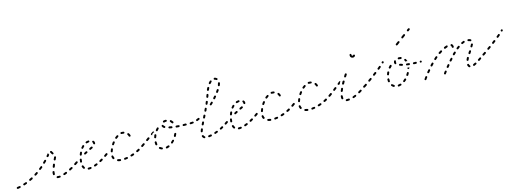

<svg xmlns="http://www.w3.org/2000/svg" viewBox="-14 -1230 5152 1930"><g transform="rotate(-15 2562.0 -264.5)"><path d="M31 13Q35 12 37 9Q40 5 39 1Q38 -1 37 -2Q36 -4 34 -5Q33 -6 31 -6Q29 -7 27 -6Q18 -5 11 -4Q8 -3 6 -3Q2 -3 -1 1Q-3 4 -3 8Q-3 12 1 15Q4 17 8 17Q10 17 14 16Q22 15 31 13ZM445 16Q449 16 452 13Q454 10 454 6Q454 4 453 2Q452 0 450 -1Q449 -2 447 -3Q445 -4 443 -3Q438 -3 434 -3Q428 -3 424 -4Q420 -5 416 -2Q413 0 412 4Q412 6 412 8Q412 10 413 11Q415 13 416 14Q418 15 420 16Q426 17 434 17Q439 17 445 16ZM525 -10Q526 -13 525 -17Q524 -19 523 -21Q521 -22 519 -23Q518 -24 516 -24Q514 -24 512 -23Q501 -18 491 -15Q490 -14 488 -13Q487 -12 486 -10Q485 -8 485 -6Q485 -4 485 -2Q487 2 490 3Q494 5 498 4Q508 0 519 -4Q523 -6 525 -10ZM109 -14Q111 -18 110 -22Q109 -23 107 -25Q106 -26 104 -27Q102 -28 100 -28Q98 -28 97 -27Q86 -23 76 -20Q72 -19 70 -15Q68 -11 70 -7Q70 -5 72 -4Q73 -2 75 -2Q77 -1 79 0Q81 0 82 -1Q93 -5 104 -9Q108 -10 109 -14ZM384 -29Q385 -27 387 -25Q388 -24 390 -23Q392 -22 394 -23Q398 -23 401 -26Q404 -29 404 -33Q403 -42 406 -53Q406 -55 406 -57Q405 -59 404 -60Q403 -62 401 -63Q400 -64 398 -64Q394 -65 390 -63Q387 -61 386 -57Q383 -43 384 -32Q384 -30 384 -29ZM590 -40Q591 -42 592 -44Q592 -46 592 -48Q592 -50 591 -52Q589 -55 585 -56Q581 -57 577 -55Q568 -50 558 -45Q554 -43 553 -39Q552 -35 554 -31Q556 -27 560 -26Q564 -25 567 -27Q577 -32 587 -38Q589 -39 590 -40ZM177 -46Q179 -50 177 -54Q176 -56 174 -57Q173 -58 171 -59Q169 -59 167 -59Q165 -59 163 -58Q153 -53 144 -48Q140 -46 139 -42Q137 -38 139 -35Q141 -31 145 -29Q149 -28 152 -30Q163 -35 173 -40Q176 -42 177 -46ZM638 -72Q639 -73 640 -75Q640 -77 640 -79Q639 -81 638 -83Q636 -86 632 -87Q628 -88 624 -85L621 -83Q619 -82 618 -80Q617 -78 616 -76Q616 -74 617 -72Q617 -70 618 -69Q620 -65 625 -65Q629 -64 632 -66L636 -69Q637 -70 638 -72ZM241 -86Q242 -90 239 -94Q237 -97 233 -98Q229 -99 226 -96Q217 -90 207 -84Q204 -82 203 -78Q202 -74 204 -70Q207 -67 211 -66Q215 -65 218 -67Q228 -73 237 -80Q240 -82 241 -86ZM402 -100Q404 -97 408 -95Q410 -94 412 -94Q414 -95 415 -95Q417 -96 419 -98Q420 -99 421 -101Q424 -111 429 -121Q430 -125 428 -129Q427 -133 423 -134Q421 -135 419 -135Q417 -135 415 -134Q414 -134 412 -132Q411 -131 410 -129Q406 -118 402 -108Q400 -104 402 -100ZM300 -133Q300 -137 298 -140Q296 -142 295 -143Q293 -144 291 -144Q289 -144 287 -143Q285 -143 284 -141Q275 -134 267 -127Q265 -126 264 -124Q263 -123 263 -121Q263 -119 263 -117Q264 -115 265 -113Q268 -110 272 -110Q276 -109 279 -112Q288 -119 297 -126Q300 -129 300 -133ZM354 -185Q354 -190 351 -192Q349 -194 348 -194Q346 -195 344 -195Q342 -195 340 -194Q338 -193 337 -192Q329 -184 321 -176Q318 -173 318 -169Q318 -165 321 -162Q324 -159 328 -159Q333 -159 335 -162Q343 -170 351 -178Q354 -181 354 -185ZM430 -170Q432 -166 436 -164Q439 -162 443 -164Q447 -165 449 -169L458 -189Q460 -193 458 -197Q457 -201 453 -203Q450 -204 446 -203Q442 -201 440 -198L431 -177Q429 -174 430 -170ZM391 -251Q391 -251 391 -251Q389 -251 388 -250Q386 -249 385 -247Q378 -239 371 -230Q370 -229 369 -227Q369 -225 369 -223Q369 -221 370 -219Q371 -218 372 -216Q376 -214 380 -214Q384 -214 387 -218Q393 -225 399 -233Q397 -236 396 -239Q392 -245 391 -251ZM429 -229Q431 -228 433 -228Q435 -227 437 -228Q439 -228 440 -229Q444 -231 445 -235Q446 -239 443 -243Q438 -251 432 -262Q430 -265 426 -266Q422 -267 418 -265Q415 -263 414 -259Q413 -255 415 -251Q421 -241 427 -232Q428 -230 429 -229Z M768 13Q772 12 774 9Q777 6 777 1Q776 -1 775 -2Q774 -4 773 -5Q771 -6 769 -7Q767 -7 765 -7Q756 -6 748 -6H746Q742 -6 739 -3Q736 0 736 4Q736 6 737 8Q738 10 739 11Q741 12 742 13Q744 14 746 14H748Q757 14 768 13ZM843 -13Q845 -17 843 -21Q843 -23 841 -24Q840 -25 838 -26Q836 -27 834 -27Q832 -27 830 -26Q821 -22 812 -19Q810 -18 809 -17Q807 -16 806 -14Q805 -12 805 -10Q805 -8 806 -6Q807 -2 811 0Q815 1 819 0Q828 -3 838 -8Q842 -9 843 -13ZM701 -6Q705 -5 708 -8Q710 -9 711 -11Q712 -13 712 -14Q712 -16 712 -18Q711 -20 710 -22Q706 -28 703 -37Q702 -41 698 -43Q694 -45 690 -43Q686 -42 684 -39Q683 -35 684 -31Q688 -19 694 -10Q697 -7 701 -6ZM905 -43Q906 -45 906 -47Q907 -49 906 -51Q906 -53 905 -54Q903 -58 899 -59Q895 -60 891 -58Q883 -52 874 -48Q871 -46 869 -42Q868 -38 870 -34Q871 -32 873 -31Q874 -30 876 -29Q878 -29 880 -29Q882 -29 884 -30Q893 -35 902 -41Q903 -42 905 -43ZM947 -72Q949 -73 949 -75Q949 -77 949 -79Q948 -81 947 -83Q945 -86 941 -87Q937 -88 933 -85Q931 -84 930 -82Q929 -80 929 -78Q928 -76 929 -75Q929 -73 930 -71Q933 -68 937 -67Q941 -66 944 -69H945Q946 -70 947 -72ZM657 -87Q657 -91 655 -94Q654 -96 652 -97Q650 -98 649 -98Q647 -99 645 -98Q643 -98 641 -97L624 -85Q621 -83 620 -79Q619 -75 622 -71Q623 -70 625 -69Q626 -68 628 -67Q630 -67 632 -67Q634 -68 636 -69L652 -80Q656 -83 657 -87ZM682 -77Q685 -74 689 -74Q691 -74 693 -74Q695 -75 696 -76Q698 -77 699 -79Q700 -81 700 -83Q701 -92 702 -102Q703 -106 701 -110Q698 -113 694 -114Q690 -114 687 -112Q683 -110 683 -106Q681 -95 680 -85Q679 -80 682 -77ZM763 -170Q767 -172 770 -170Q774 -169 776 -166Q778 -162 777 -158Q776 -154 772 -152Q763 -147 754 -143Q751 -141 747 -142Q743 -143 741 -147Q740 -148 740 -149Q740 -150 740 -151Q741 -154 743 -158Q743 -158 743 -159Q744 -159 744 -160Q744 -160 745 -160Q754 -165 763 -170ZM696 -148Q698 -144 702 -143Q706 -141 710 -143Q713 -145 715 -149Q718 -158 722 -167Q723 -169 723 -171Q723 -173 722 -175Q722 -176 720 -178Q719 -179 717 -180Q713 -182 709 -180Q706 -179 704 -175Q700 -166 696 -156Q695 -152 696 -148ZM840 -190Q841 -194 839 -198Q837 -201 833 -202Q829 -204 826 -202Q819 -198 808 -193Q804 -191 803 -187Q802 -183 803 -179Q805 -175 809 -174Q813 -173 817 -175Q828 -180 835 -184Q839 -186 840 -190ZM729 -217Q728 -215 729 -213Q729 -211 730 -209Q731 -207 732 -206Q736 -204 740 -204Q744 -205 746 -208Q753 -216 759 -222Q762 -225 762 -229Q762 -233 759 -236Q756 -239 752 -239Q748 -239 745 -236Q738 -229 731 -220Q729 -219 729 -217ZM873 -243Q871 -248 867 -252Q865 -255 861 -256Q856 -256 853 -254Q850 -251 850 -247Q849 -243 852 -239Q855 -236 855 -232Q855 -230 855 -228Q854 -224 857 -221Q859 -218 863 -217Q867 -216 871 -219Q874 -221 875 -225Q875 -229 875 -232Q875 -238 873 -243ZM785 -261Q783 -257 784 -253Q786 -249 789 -247Q793 -245 797 -247Q806 -250 815 -251Q819 -251 821 -254Q824 -257 824 -262Q823 -264 822 -265Q821 -267 820 -268Q818 -270 816 -270Q815 -271 813 -270Q801 -269 791 -266Q787 -264 785 -261Z M1151 9Q1153 8 1154 6Q1155 5 1155 3Q1156 1 1155 -1Q1155 -5 1151 -8Q1148 -10 1144 -9Q1134 -8 1124 -7Q1122 -6 1120 -5Q1118 -4 1117 -3Q1116 -1 1115 1Q1114 2 1115 4Q1115 9 1118 11Q1121 14 1126 13Q1136 12 1147 10Q1149 10 1151 9ZM1080 11Q1083 9 1083 5Q1084 3 1083 1Q1083 -1 1082 -3Q1080 -4 1079 -5Q1077 -6 1075 -7Q1065 -8 1056 -11Q1054 -12 1052 -11Q1050 -11 1048 -10Q1047 -9 1045 -8Q1044 -6 1043 -5Q1042 -1 1044 3Q1046 7 1050 8Q1060 12 1072 13Q1076 14 1080 11ZM1222 -11Q1224 -13 1224 -14Q1225 -16 1225 -18Q1225 -20 1225 -22Q1223 -26 1219 -28Q1216 -29 1212 -28Q1202 -24 1192 -21Q1190 -20 1189 -19Q1187 -18 1186 -16Q1185 -14 1185 -12Q1185 -10 1186 -9Q1186 -7 1188 -5Q1189 -4 1191 -3Q1192 -2 1194 -2Q1196 -1 1198 -2Q1209 -5 1219 -9Q1221 -10 1222 -11ZM1011 -23Q1015 -22 1019 -24Q1022 -26 1024 -30Q1025 -34 1023 -37Q1019 -45 1018 -54Q1017 -58 1014 -61Q1011 -63 1007 -63Q1003 -62 1000 -59Q998 -56 998 -52Q999 -39 1005 -28Q1007 -24 1011 -23ZM1289 -43Q1290 -45 1290 -46Q1291 -48 1291 -50Q1290 -52 1289 -54Q1287 -58 1283 -59Q1279 -60 1276 -58Q1267 -53 1258 -48Q1256 -47 1254 -46Q1253 -44 1253 -42Q1252 -40 1252 -38Q1252 -36 1253 -35Q1255 -31 1259 -30Q1263 -28 1267 -30Q1276 -35 1286 -40Q1287 -41 1289 -43ZM1335 -75Q1336 -79 1333 -83Q1332 -84 1330 -85Q1329 -86 1327 -87Q1325 -87 1323 -87Q1321 -86 1319 -85H1318Q1315 -82 1314 -78Q1313 -74 1316 -71Q1317 -69 1319 -68Q1320 -67 1322 -66Q1324 -66 1326 -67Q1328 -67 1330 -68L1331 -69Q1334 -71 1335 -75ZM967 -89Q968 -93 965 -96Q963 -100 959 -100Q954 -101 951 -98Q942 -92 933 -85Q930 -83 929 -79Q928 -75 931 -71Q932 -70 934 -69Q935 -68 937 -67Q939 -67 941 -67Q943 -68 945 -69Q954 -75 963 -82Q967 -85 967 -89ZM1006 -99Q1008 -95 1012 -94Q1016 -92 1020 -94Q1023 -96 1024 -100Q1027 -110 1031 -119Q1033 -123 1031 -127Q1030 -131 1026 -132Q1024 -133 1022 -133Q1020 -133 1018 -132Q1016 -132 1015 -130Q1014 -129 1013 -127Q1008 -116 1005 -106Q1004 -102 1006 -99ZM1036 -170Q1036 -168 1036 -166Q1037 -164 1038 -163Q1039 -161 1041 -160Q1044 -158 1048 -159Q1052 -159 1054 -163Q1060 -171 1066 -180Q1069 -183 1068 -187Q1068 -191 1064 -194Q1061 -196 1057 -195Q1053 -195 1050 -192Q1044 -183 1038 -174Q1037 -172 1036 -170ZM1225 -236Q1223 -237 1221 -238Q1219 -238 1217 -238Q1215 -237 1214 -236Q1210 -233 1210 -229Q1209 -225 1212 -222Q1217 -215 1219 -206Q1220 -204 1221 -203Q1222 -201 1224 -200Q1226 -199 1228 -199Q1230 -199 1232 -199Q1236 -201 1238 -204Q1240 -208 1239 -212Q1235 -224 1228 -234Q1227 -235 1225 -236ZM1084 -228Q1083 -226 1083 -224Q1083 -222 1084 -220Q1084 -218 1086 -216Q1087 -215 1089 -214Q1090 -213 1092 -213Q1094 -213 1096 -214Q1098 -214 1100 -216Q1108 -223 1115 -228Q1119 -230 1119 -234Q1120 -239 1118 -242Q1115 -245 1111 -246Q1107 -247 1104 -244Q1095 -238 1086 -231Q1085 -229 1084 -228ZM1155 -266Q1151 -266 1148 -262Q1146 -259 1146 -255Q1147 -251 1150 -248Q1153 -246 1157 -246Q1160 -246 1163 -246Q1168 -246 1175 -245Q1179 -244 1182 -246Q1186 -248 1187 -252Q1188 -256 1186 -260Q1184 -263 1180 -264Q1171 -266 1163 -266Q1159 -266 1155 -266Z M1587 2Q1589 1 1589 -1Q1590 -3 1590 -5Q1590 -7 1589 -8Q1587 -12 1584 -14Q1580 -15 1576 -14Q1567 -10 1558 -8Q1556 -7 1554 -6Q1552 -5 1551 -3Q1550 -1 1550 1Q1550 3 1550 4Q1551 9 1554 11Q1558 13 1562 12Q1573 9 1584 5Q1586 4 1587 2ZM1509 9Q1511 9 1513 8Q1515 8 1516 6Q1518 5 1519 3Q1520 -1 1519 -5Q1517 -9 1513 -10Q1505 -14 1498 -19Q1494 -22 1490 -22Q1486 -21 1484 -18Q1482 -17 1482 -15Q1481 -13 1481 -11Q1481 -9 1482 -7Q1483 -5 1485 -4Q1494 4 1506 8Q1507 9 1509 9ZM1647 -44Q1648 -46 1648 -48Q1648 -50 1647 -52Q1646 -53 1645 -55Q1643 -56 1641 -57Q1639 -57 1637 -57Q1635 -57 1634 -56Q1632 -56 1631 -54Q1624 -47 1616 -40Q1615 -39 1614 -37Q1613 -35 1613 -33Q1613 -31 1613 -29Q1614 -27 1615 -26Q1617 -24 1618 -23Q1620 -23 1622 -22Q1624 -22 1626 -23Q1628 -24 1629 -25Q1638 -32 1645 -41Q1647 -42 1647 -44ZM1456 -54Q1457 -52 1458 -50Q1459 -48 1461 -47Q1462 -46 1464 -46Q1466 -45 1468 -46Q1470 -46 1472 -47Q1473 -48 1474 -50Q1476 -52 1476 -53Q1476 -55 1476 -57Q1475 -64 1475 -71Q1475 -74 1475 -76Q1475 -81 1472 -84Q1469 -87 1465 -87Q1461 -87 1458 -84Q1455 -81 1455 -77Q1455 -74 1455 -71Q1455 -62 1456 -54ZM1354 -89Q1355 -93 1352 -96Q1350 -99 1346 -100Q1342 -101 1338 -98L1319 -85Q1318 -84 1317 -82Q1315 -81 1315 -79Q1315 -77 1315 -75Q1316 -73 1317 -71Q1319 -68 1323 -67Q1327 -66 1331 -69L1350 -82Q1353 -84 1354 -89ZM1687 -108Q1687 -110 1687 -112Q1686 -113 1685 -115Q1683 -116 1681 -117Q1678 -119 1674 -117Q1670 -116 1668 -112Q1664 -103 1659 -94Q1657 -90 1658 -86Q1659 -82 1663 -80Q1667 -78 1671 -79Q1675 -80 1677 -84Q1682 -94 1686 -104Q1687 -106 1687 -108ZM1416 -133Q1417 -137 1414 -140Q1413 -142 1411 -143Q1410 -144 1408 -144Q1406 -145 1404 -144Q1402 -144 1400 -143L1382 -129Q1378 -127 1377 -123Q1377 -119 1379 -115Q1382 -112 1386 -111Q1390 -110 1393 -113L1412 -126Q1415 -129 1416 -133ZM1464 -122Q1466 -119 1470 -118Q1472 -117 1474 -117Q1476 -117 1478 -118Q1480 -119 1481 -121Q1482 -122 1483 -124Q1486 -134 1490 -143Q1491 -147 1490 -151Q1488 -155 1485 -156Q1481 -158 1477 -156Q1473 -155 1471 -151Q1467 -141 1464 -130Q1462 -126 1464 -122ZM1458 -170Q1463 -175 1469 -177Q1473 -179 1477 -179Q1475 -183 1475 -186Q1472 -189 1469 -189Q1465 -189 1462 -187L1443 -174Q1440 -171 1439 -167Q1439 -163 1441 -160Q1442 -158 1444 -157Q1446 -156 1448 -156Q1448 -156 1448 -156Q1449 -156 1449 -155Q1450 -158 1451 -160Q1453 -166 1458 -170ZM1860 -162Q1862 -163 1863 -164Q1864 -165 1865 -167Q1866 -169 1866 -171Q1866 -175 1863 -178Q1860 -181 1856 -181H1854Q1852 -181 1850 -180Q1848 -179 1847 -178Q1845 -177 1845 -175Q1844 -173 1844 -171Q1844 -167 1847 -164Q1850 -161 1854 -161H1856Q1858 -161 1860 -162ZM1810 -164Q1813 -167 1813 -171Q1813 -173 1812 -175Q1811 -177 1810 -178Q1808 -180 1807 -181Q1805 -181 1803 -182H1782Q1777 -182 1774 -179Q1771 -176 1771 -172Q1771 -170 1772 -168Q1773 -167 1774 -165Q1775 -164 1777 -163Q1779 -162 1781 -162H1802Q1807 -161 1810 -164ZM1737 -167Q1740 -170 1740 -174Q1740 -176 1740 -178Q1739 -179 1738 -181Q1736 -182 1734 -183Q1733 -184 1731 -184Q1720 -185 1710 -186Q1706 -186 1702 -184Q1699 -181 1699 -177Q1699 -175 1699 -173Q1700 -171 1701 -169Q1702 -168 1704 -167Q1706 -166 1708 -166Q1718 -165 1729 -164Q1734 -164 1737 -167ZM1664 -174Q1667 -176 1668 -180Q1668 -184 1666 -188Q1664 -191 1659 -192Q1649 -194 1639 -196Q1637 -196 1635 -196Q1633 -195 1632 -194Q1630 -193 1629 -191Q1628 -190 1627 -188Q1626 -184 1629 -180Q1631 -177 1635 -176Q1645 -174 1656 -172Q1660 -171 1664 -174ZM1497 -190Q1498 -186 1501 -183Q1504 -180 1508 -181Q1512 -181 1515 -185Q1521 -193 1528 -200Q1531 -203 1531 -207Q1531 -211 1528 -214Q1525 -217 1521 -217Q1517 -217 1514 -214Q1506 -206 1499 -197Q1497 -194 1497 -190ZM1591 -193Q1595 -194 1597 -198Q1598 -199 1599 -201Q1599 -203 1599 -205Q1598 -207 1597 -209Q1596 -210 1594 -212Q1586 -217 1584 -223Q1583 -226 1579 -228Q1575 -230 1571 -228Q1567 -226 1566 -223Q1564 -219 1566 -215Q1570 -203 1583 -195Q1587 -193 1591 -193ZM1670 -253Q1668 -254 1666 -254Q1664 -254 1662 -253Q1661 -252 1659 -250Q1658 -249 1657 -247Q1657 -245 1657 -243Q1657 -241 1658 -239Q1658 -238 1660 -236Q1666 -230 1671 -222Q1673 -218 1678 -217Q1682 -216 1685 -218Q1689 -221 1690 -225Q1691 -229 1689 -232Q1682 -243 1673 -251Q1672 -252 1670 -253ZM1590 -262Q1588 -258 1589 -254Q1589 -253 1591 -251Q1592 -249 1594 -248Q1595 -247 1597 -247Q1599 -247 1601 -247Q1609 -250 1620 -250Q1624 -250 1627 -253Q1630 -256 1630 -260Q1629 -264 1626 -267Q1623 -270 1619 -270Q1606 -270 1596 -267Q1592 -266 1590 -262Z M2025 8Q2027 7 2028 5Q2029 4 2029 2Q2030 0 2029 -2Q2029 -6 2025 -8Q2022 -11 2018 -10Q2008 -8 1998 -7Q1996 -6 1995 -5Q1993 -4 1992 -3Q1991 -1 1990 1Q1990 3 1990 5Q1990 9 1994 11Q1997 14 2001 13Q2011 12 2022 10Q2024 9 2025 8ZM1949 10Q1951 11 1953 10Q1955 10 1956 9Q1958 8 1959 6Q1960 5 1961 3Q1961 1 1961 -1Q1960 -3 1959 -5Q1958 -7 1956 -8Q1951 -12 1948 -19Q1947 -20 1946 -22Q1944 -23 1942 -24Q1941 -25 1939 -25Q1937 -25 1935 -24Q1931 -23 1929 -19Q1928 -15 1929 -11Q1935 2 1945 9Q1947 10 1949 10ZM2096 -16Q2098 -20 2096 -24Q2095 -25 2094 -27Q2093 -28 2091 -29Q2089 -30 2087 -30Q2085 -30 2083 -29Q2074 -26 2065 -23Q2061 -21 2059 -18Q2057 -14 2058 -10Q2059 -8 2060 -7Q2062 -5 2063 -4Q2065 -3 2067 -3Q2069 -3 2071 -4Q2081 -7 2090 -11Q2094 -12 2096 -16ZM2158 -44Q2159 -45 2160 -47Q2160 -49 2160 -51Q2160 -53 2159 -55Q2157 -59 2153 -60Q2149 -61 2145 -59Q2137 -54 2128 -49Q2124 -47 2123 -44Q2122 -40 2124 -36Q2125 -34 2126 -33Q2128 -32 2130 -31Q2131 -30 2133 -30Q2135 -31 2137 -32Q2146 -36 2155 -41Q2157 -42 2158 -44ZM1932 -59Q1933 -56 1937 -54Q1939 -54 1941 -54Q1943 -54 1945 -55Q1947 -56 1948 -57Q1949 -59 1950 -61Q1953 -69 1957 -79Q1958 -83 1957 -87Q1955 -91 1951 -92Q1947 -94 1943 -92Q1940 -90 1938 -86Q1934 -76 1931 -67Q1930 -63 1932 -59ZM2203 -75Q2204 -79 2201 -83Q2200 -84 2198 -85Q2197 -87 2195 -87Q2193 -87 2191 -87Q2189 -86 2187 -85Q2184 -83 2183 -78Q2182 -74 2184 -71Q2186 -69 2187 -68Q2189 -67 2191 -67Q2193 -67 2195 -67Q2197 -67 2198 -69H2199Q2202 -71 2203 -75ZM1958 -125Q1960 -121 1964 -119Q1967 -118 1971 -119Q1975 -120 1977 -124L1986 -142Q1987 -146 1986 -150Q1985 -154 1981 -156Q1977 -157 1973 -156Q1969 -155 1968 -151L1959 -133Q1957 -129 1958 -125ZM1884 -166Q1887 -170 1886 -174Q1886 -176 1885 -177Q1884 -179 1882 -180Q1881 -182 1879 -182Q1877 -183 1875 -182Q1865 -181 1856 -181Q1852 -181 1849 -178Q1846 -175 1846 -171Q1846 -169 1847 -167Q1848 -165 1849 -164Q1850 -163 1852 -162Q1854 -161 1856 -161Q1866 -161 1877 -163Q1881 -163 1884 -166ZM1950 -186Q1952 -187 1952 -189Q1953 -191 1953 -193Q1953 -195 1952 -197Q1950 -201 1947 -202Q1943 -204 1939 -202Q1930 -198 1921 -195Q1917 -193 1915 -189Q1914 -186 1915 -182Q1916 -180 1917 -178Q1918 -177 1920 -176Q1922 -175 1924 -175Q1926 -175 1928 -176Q1937 -179 1947 -184Q1949 -185 1950 -186ZM1989 -188Q1991 -184 1995 -183Q1998 -181 2002 -182Q2006 -183 2008 -187L2017 -205Q2019 -209 2017 -213Q2016 -217 2012 -218Q2009 -220 2005 -219Q2001 -218 1999 -214L1990 -196Q1988 -192 1989 -188ZM2020 -251Q2022 -247 2026 -246Q2029 -244 2033 -245Q2037 -247 2039 -250L2047 -269Q2049 -272 2048 -276Q2046 -280 2043 -282Q2041 -283 2039 -283Q2037 -283 2035 -282Q2033 -282 2032 -280Q2030 -279 2029 -277L2021 -259Q2019 -255 2020 -251ZM2123 -316Q2123 -320 2120 -323Q2117 -326 2113 -326Q2109 -326 2106 -323Q2099 -316 2092 -309Q2090 -308 2089 -306Q2088 -304 2088 -302Q2088 -300 2089 -298Q2090 -297 2091 -295Q2094 -292 2098 -292Q2102 -292 2105 -295Q2113 -302 2120 -309Q2123 -312 2123 -316ZM2049 -319Q2049 -317 2050 -315Q2050 -313 2052 -312Q2053 -310 2055 -309Q2059 -308 2063 -309Q2066 -311 2068 -315L2076 -333Q2077 -335 2077 -337Q2077 -339 2076 -341Q2075 -343 2074 -344Q2072 -346 2070 -346Q2067 -348 2063 -346Q2059 -345 2057 -341L2050 -322Q2049 -321 2049 -319ZM2171 -368Q2170 -372 2167 -375Q2164 -378 2160 -377Q2156 -377 2153 -374Q2147 -366 2140 -359Q2137 -356 2138 -352Q2138 -347 2141 -345Q2144 -342 2148 -342Q2152 -342 2155 -345Q2162 -353 2168 -361Q2171 -364 2171 -368ZM2076 -380Q2077 -376 2081 -374Q2085 -373 2089 -375Q2093 -377 2094 -381Q2097 -390 2101 -400Q2101 -402 2101 -404Q2101 -406 2100 -407Q2099 -409 2098 -411Q2096 -412 2094 -412Q2090 -414 2087 -412Q2083 -410 2082 -406Q2079 -397 2075 -387Q2074 -383 2076 -380ZM2213 -425Q2212 -429 2209 -432Q2205 -434 2201 -433Q2197 -432 2195 -429Q2190 -421 2184 -412Q2181 -409 2182 -405Q2183 -401 2186 -398Q2189 -396 2193 -397Q2197 -397 2200 -401Q2206 -409 2212 -418Q2214 -421 2213 -425ZM2099 -446Q2101 -442 2104 -441Q2106 -440 2108 -440Q2110 -440 2112 -441Q2114 -441 2115 -443Q2117 -444 2118 -446Q2122 -455 2126 -464Q2128 -467 2127 -471Q2125 -475 2122 -477Q2118 -479 2114 -478Q2110 -476 2108 -473Q2104 -464 2099 -454Q2098 -450 2099 -446ZM2243 -488Q2243 -490 2241 -492Q2240 -494 2239 -495Q2237 -496 2235 -496Q2233 -497 2231 -496Q2229 -496 2228 -495Q2226 -494 2225 -492Q2224 -490 2223 -488Q2222 -481 2218 -471Q2216 -467 2218 -463Q2219 -459 2223 -458Q2227 -456 2231 -458Q2235 -460 2236 -463Q2241 -475 2243 -484Q2243 -486 2243 -488ZM2134 -513Q2133 -511 2134 -509Q2134 -507 2135 -506Q2136 -504 2137 -503Q2141 -500 2145 -501Q2149 -501 2151 -504Q2158 -512 2164 -518Q2165 -519 2166 -521Q2167 -523 2167 -525Q2167 -527 2167 -529Q2166 -531 2165 -532Q2162 -535 2158 -535Q2154 -535 2151 -533Q2143 -526 2136 -517Q2135 -515 2134 -513ZM2197 -549Q2194 -547 2193 -543Q2193 -541 2193 -539Q2193 -537 2194 -535Q2196 -534 2197 -533Q2199 -532 2201 -531Q2209 -530 2214 -525Q2217 -522 2222 -523Q2226 -523 2228 -526Q2231 -529 2231 -533Q2230 -538 2227 -540Q2218 -548 2205 -551Q2201 -552 2197 -549Z M2331 13Q2335 12 2337 9Q2340 6 2340 1Q2339 -1 2338 -2Q2337 -4 2336 -5Q2334 -6 2332 -7Q2330 -7 2328 -7Q2319 -6 2311 -6H2309Q2305 -6 2302 -3Q2299 0 2299 4Q2299 6 2300 8Q2301 10 2302 11Q2304 12 2305 13Q2307 14 2309 14H2311Q2320 14 2331 13ZM2406 -13Q2408 -17 2406 -21Q2406 -23 2404 -24Q2403 -25 2401 -26Q2399 -27 2397 -27Q2395 -27 2393 -26Q2384 -22 2375 -19Q2373 -18 2372 -17Q2370 -16 2369 -14Q2368 -12 2368 -10Q2368 -8 2369 -6Q2370 -2 2374 0Q2378 1 2382 0Q2391 -3 2401 -8Q2405 -9 2406 -13ZM2264 -6Q2268 -5 2271 -8Q2273 -9 2274 -11Q2275 -13 2275 -14Q2275 -16 2275 -18Q2274 -20 2273 -22Q2269 -28 2266 -37Q2265 -41 2261 -43Q2257 -45 2253 -43Q2249 -42 2247 -39Q2246 -35 2247 -31Q2251 -19 2257 -10Q2260 -7 2264 -6ZM2468 -43Q2469 -45 2469 -47Q2470 -49 2469 -51Q2469 -53 2468 -54Q2466 -58 2462 -59Q2458 -60 2454 -58Q2446 -52 2437 -48Q2434 -46 2432 -42Q2431 -38 2433 -34Q2434 -32 2436 -31Q2437 -30 2439 -29Q2441 -29 2443 -29Q2445 -29 2447 -30Q2456 -35 2465 -41Q2466 -42 2468 -43ZM2510 -72Q2512 -73 2512 -75Q2512 -77 2512 -79Q2511 -81 2510 -83Q2508 -86 2504 -87Q2500 -88 2496 -85Q2494 -84 2493 -82Q2492 -80 2492 -78Q2491 -76 2492 -75Q2492 -73 2493 -71Q2496 -68 2500 -67Q2504 -66 2507 -69H2508Q2509 -70 2510 -72ZM2220 -87Q2220 -91 2218 -94Q2217 -96 2215 -97Q2213 -98 2212 -98Q2210 -99 2208 -98Q2206 -98 2204 -97L2187 -85Q2184 -83 2183 -79Q2182 -75 2185 -71Q2186 -70 2188 -69Q2189 -68 2191 -67Q2193 -67 2195 -67Q2197 -68 2199 -69L2215 -80Q2219 -83 2220 -87ZM2245 -77Q2248 -74 2252 -74Q2254 -74 2256 -74Q2258 -75 2259 -76Q2261 -77 2262 -79Q2263 -81 2263 -83Q2264 -92 2265 -102Q2266 -106 2264 -110Q2261 -113 2257 -114Q2253 -114 2250 -112Q2246 -110 2246 -106Q2244 -95 2243 -85Q2242 -80 2245 -77ZM2326 -170Q2330 -172 2333 -170Q2337 -169 2339 -166Q2341 -162 2340 -158Q2339 -154 2335 -152Q2326 -147 2317 -143Q2314 -141 2310 -142Q2306 -143 2304 -147Q2303 -148 2303 -149Q2303 -150 2303 -151Q2304 -154 2306 -158Q2306 -158 2306 -159Q2307 -159 2307 -160Q2307 -160 2308 -160Q2317 -165 2326 -170ZM2259 -148Q2261 -144 2265 -143Q2269 -141 2273 -143Q2276 -145 2278 -149Q2281 -158 2285 -167Q2286 -169 2286 -171Q2286 -173 2285 -175Q2285 -176 2283 -178Q2282 -179 2280 -180Q2276 -182 2272 -180Q2269 -179 2267 -175Q2263 -166 2259 -156Q2258 -152 2259 -148ZM2403 -190Q2404 -194 2402 -198Q2400 -201 2396 -202Q2392 -204 2389 -202Q2382 -198 2371 -193Q2367 -191 2366 -187Q2365 -183 2366 -179Q2368 -175 2372 -174Q2376 -173 2380 -175Q2391 -180 2398 -184Q2402 -186 2403 -190ZM2292 -217Q2291 -215 2292 -213Q2292 -211 2293 -209Q2294 -207 2295 -206Q2299 -204 2303 -204Q2307 -205 2309 -208Q2316 -216 2322 -222Q2325 -225 2325 -229Q2325 -233 2322 -236Q2319 -239 2315 -239Q2311 -239 2308 -236Q2301 -229 2294 -220Q2292 -219 2292 -217ZM2436 -243Q2434 -248 2430 -252Q2428 -255 2424 -256Q2419 -256 2416 -254Q2413 -251 2413 -247Q2412 -243 2415 -239Q2418 -236 2418 -232Q2418 -230 2418 -228Q2417 -224 2420 -221Q2422 -218 2426 -217Q2430 -216 2434 -219Q2437 -221 2438 -225Q2438 -229 2438 -232Q2438 -238 2436 -243ZM2348 -261Q2346 -257 2347 -253Q2349 -249 2352 -247Q2356 -245 2360 -247Q2369 -250 2378 -251Q2382 -251 2384 -254Q2387 -257 2387 -262Q2386 -264 2385 -265Q2384 -267 2383 -268Q2381 -270 2379 -270Q2378 -271 2376 -270Q2364 -269 2354 -266Q2350 -264 2348 -261Z M2714 9Q2716 8 2717 6Q2718 5 2718 3Q2719 1 2718 -1Q2718 -5 2714 -8Q2711 -10 2707 -9Q2697 -8 2687 -7Q2685 -6 2683 -5Q2681 -4 2680 -3Q2679 -1 2678 1Q2677 2 2678 4Q2678 9 2681 11Q2684 14 2689 13Q2699 12 2710 10Q2712 10 2714 9ZM2643 11Q2646 9 2646 5Q2647 3 2646 1Q2646 -1 2645 -3Q2643 -4 2642 -5Q2640 -6 2638 -7Q2628 -8 2619 -11Q2617 -12 2615 -11Q2613 -11 2611 -10Q2610 -9 2608 -8Q2607 -6 2606 -5Q2605 -1 2607 3Q2609 7 2613 8Q2623 12 2635 13Q2639 14 2643 11ZM2785 -11Q2787 -13 2787 -14Q2788 -16 2788 -18Q2788 -20 2788 -22Q2786 -26 2782 -28Q2779 -29 2775 -28Q2765 -24 2755 -21Q2753 -20 2752 -19Q2750 -18 2749 -16Q2748 -14 2748 -12Q2748 -10 2749 -9Q2749 -7 2751 -5Q2752 -4 2754 -3Q2755 -2 2757 -2Q2759 -1 2761 -2Q2772 -5 2782 -9Q2784 -10 2785 -11ZM2574 -23Q2578 -22 2582 -24Q2585 -26 2587 -30Q2588 -34 2586 -37Q2582 -45 2581 -54Q2580 -58 2577 -61Q2574 -63 2570 -63Q2566 -62 2563 -59Q2561 -56 2561 -52Q2562 -39 2568 -28Q2570 -24 2574 -23ZM2852 -43Q2853 -45 2853 -46Q2854 -48 2854 -50Q2853 -52 2852 -54Q2850 -58 2846 -59Q2842 -60 2839 -58Q2830 -53 2821 -48Q2819 -47 2817 -46Q2816 -44 2816 -42Q2815 -40 2815 -38Q2815 -36 2816 -35Q2818 -31 2822 -30Q2826 -28 2830 -30Q2839 -35 2849 -40Q2850 -41 2852 -43ZM2898 -75Q2899 -79 2896 -83Q2895 -84 2893 -85Q2892 -86 2890 -87Q2888 -87 2886 -87Q2884 -86 2882 -85H2881Q2878 -82 2877 -78Q2876 -74 2879 -71Q2880 -69 2882 -68Q2883 -67 2885 -66Q2887 -66 2889 -67Q2891 -67 2893 -68L2894 -69Q2897 -71 2898 -75ZM2530 -89Q2531 -93 2528 -96Q2526 -100 2522 -100Q2517 -101 2514 -98Q2505 -92 2496 -85Q2493 -83 2492 -79Q2491 -75 2494 -71Q2495 -70 2497 -69Q2498 -68 2500 -67Q2502 -67 2504 -67Q2506 -68 2508 -69Q2517 -75 2526 -82Q2530 -85 2530 -89ZM2569 -99Q2571 -95 2575 -94Q2579 -92 2583 -94Q2586 -96 2587 -100Q2590 -110 2594 -119Q2596 -123 2594 -127Q2593 -131 2589 -132Q2587 -133 2585 -133Q2583 -133 2581 -132Q2579 -132 2578 -130Q2577 -129 2576 -127Q2571 -116 2568 -106Q2567 -102 2569 -99ZM2599 -170Q2599 -168 2599 -166Q2600 -164 2601 -163Q2602 -161 2604 -160Q2607 -158 2611 -159Q2615 -159 2617 -163Q2623 -171 2629 -180Q2632 -183 2631 -187Q2631 -191 2627 -194Q2624 -196 2620 -195Q2616 -195 2613 -192Q2607 -183 2601 -174Q2600 -172 2599 -170ZM2788 -236Q2786 -237 2784 -238Q2782 -238 2780 -238Q2778 -237 2777 -236Q2773 -233 2773 -229Q2772 -225 2775 -222Q2780 -215 2782 -206Q2783 -204 2784 -203Q2785 -201 2787 -200Q2789 -199 2791 -199Q2793 -199 2795 -199Q2799 -201 2801 -204Q2803 -208 2802 -212Q2798 -224 2791 -234Q2790 -235 2788 -236ZM2647 -228Q2646 -226 2646 -224Q2646 -222 2647 -220Q2647 -218 2649 -216Q2650 -215 2652 -214Q2653 -213 2655 -213Q2657 -213 2659 -214Q2661 -214 2663 -216Q2671 -223 2678 -228Q2682 -230 2682 -234Q2683 -239 2681 -242Q2678 -245 2674 -246Q2670 -247 2667 -244Q2658 -238 2649 -231Q2648 -229 2647 -228ZM2718 -266Q2714 -266 2711 -262Q2709 -259 2709 -255Q2710 -251 2713 -248Q2716 -246 2720 -246Q2723 -246 2726 -246Q2731 -246 2738 -245Q2742 -244 2745 -246Q2749 -248 2750 -252Q2751 -256 2749 -260Q2747 -263 2743 -264Q2734 -266 2726 -266Q2722 -266 2718 -266Z M3100 9Q3102 8 3103 6Q3104 5 3104 3Q3105 1 3104 -1Q3104 -5 3100 -8Q3097 -10 3093 -9Q3083 -8 3073 -7Q3071 -6 3069 -5Q3067 -4 3066 -3Q3065 -1 3064 1Q3063 2 3064 4Q3064 9 3067 11Q3070 14 3075 13Q3085 12 3096 10Q3098 10 3100 9ZM3029 11Q3032 9 3032 5Q3033 3 3032 1Q3032 -1 3031 -3Q3029 -4 3028 -5Q3026 -6 3024 -7Q3014 -8 3005 -11Q3003 -12 3001 -11Q2999 -11 2997 -10Q2996 -9 2994 -8Q2993 -6 2992 -5Q2991 -1 2993 3Q2995 7 2999 8Q3009 12 3021 13Q3025 14 3029 11ZM3171 -11Q3173 -13 3173 -14Q3174 -16 3174 -18Q3174 -20 3174 -22Q3172 -26 3168 -28Q3165 -29 3161 -28Q3151 -24 3141 -21Q3139 -20 3138 -19Q3136 -18 3135 -16Q3134 -14 3134 -12Q3134 -10 3135 -9Q3135 -7 3137 -5Q3138 -4 3140 -3Q3141 -2 3143 -2Q3145 -1 3147 -2Q3158 -5 3168 -9Q3170 -10 3171 -11ZM2960 -23Q2964 -22 2968 -24Q2971 -26 2973 -30Q2974 -34 2972 -37Q2968 -45 2967 -54Q2966 -58 2963 -61Q2960 -63 2956 -63Q2952 -62 2949 -59Q2947 -56 2947 -52Q2948 -39 2954 -28Q2956 -24 2960 -23ZM3238 -43Q3239 -45 3239 -46Q3240 -48 3240 -50Q3239 -52 3238 -54Q3236 -58 3232 -59Q3228 -60 3225 -58Q3216 -53 3207 -48Q3205 -47 3203 -46Q3202 -44 3202 -42Q3201 -40 3201 -38Q3201 -36 3202 -35Q3204 -31 3208 -30Q3212 -28 3216 -30Q3225 -35 3235 -40Q3236 -41 3238 -43ZM3284 -75Q3285 -79 3282 -83Q3281 -84 3279 -85Q3278 -86 3276 -87Q3274 -87 3272 -87Q3270 -86 3268 -85H3267Q3264 -82 3263 -78Q3262 -74 3265 -71Q3266 -69 3268 -68Q3269 -67 3271 -66Q3273 -66 3275 -67Q3277 -67 3279 -68L3280 -69Q3283 -71 3284 -75ZM2916 -89Q2917 -93 2914 -96Q2912 -100 2908 -100Q2903 -101 2900 -98Q2891 -92 2882 -85Q2879 -83 2878 -79Q2877 -75 2880 -71Q2881 -70 2883 -69Q2884 -68 2886 -67Q2888 -67 2890 -67Q2892 -68 2894 -69Q2903 -75 2912 -82Q2916 -85 2916 -89ZM2955 -99Q2957 -95 2961 -94Q2965 -92 2969 -94Q2972 -96 2973 -100Q2976 -110 2980 -119Q2982 -123 2980 -127Q2979 -131 2975 -132Q2973 -133 2971 -133Q2969 -133 2967 -132Q2965 -132 2964 -130Q2963 -129 2962 -127Q2957 -116 2954 -106Q2953 -102 2955 -99ZM2985 -170Q2985 -168 2985 -166Q2986 -164 2987 -163Q2988 -161 2990 -160Q2993 -158 2997 -159Q3001 -159 3003 -163Q3009 -171 3015 -180Q3018 -183 3017 -187Q3017 -191 3013 -194Q3010 -196 3006 -195Q3002 -195 2999 -192Q2993 -183 2987 -174Q2986 -172 2985 -170ZM3174 -236Q3172 -237 3170 -238Q3168 -238 3166 -238Q3164 -237 3163 -236Q3159 -233 3159 -229Q3158 -225 3161 -222Q3166 -215 3168 -206Q3169 -204 3170 -203Q3171 -201 3173 -200Q3175 -199 3177 -199Q3179 -199 3181 -199Q3185 -201 3187 -204Q3189 -208 3188 -212Q3184 -224 3177 -234Q3176 -235 3174 -236ZM3033 -228Q3032 -226 3032 -224Q3032 -222 3033 -220Q3033 -218 3035 -216Q3036 -215 3038 -214Q3039 -213 3041 -213Q3043 -213 3045 -214Q3047 -214 3049 -216Q3057 -223 3064 -228Q3068 -230 3068 -234Q3069 -239 3067 -242Q3064 -245 3060 -246Q3056 -247 3053 -244Q3044 -238 3035 -231Q3034 -229 3033 -228ZM3104 -266Q3100 -266 3097 -262Q3095 -259 3095 -255Q3096 -251 3099 -248Q3102 -246 3106 -246Q3109 -246 3112 -246Q3117 -246 3124 -245Q3128 -244 3131 -246Q3135 -248 3136 -252Q3137 -256 3135 -260Q3133 -263 3129 -264Q3120 -266 3112 -266Q3108 -266 3104 -266Z M3453 20Q3457 20 3460 17Q3463 13 3462 9Q3462 7 3461 6Q3460 4 3459 2Q3457 1 3455 1Q3453 0 3451 0Q3442 1 3433 1Q3432 1 3430 1Q3426 1 3423 4Q3420 6 3420 11Q3420 13 3420 14Q3421 16 3422 18Q3424 19 3426 20Q3427 21 3429 21Q3431 21 3433 21Q3443 21 3453 20ZM3534 -6Q3535 -9 3533 -13Q3532 -17 3528 -19Q3524 -20 3520 -18Q3510 -14 3500 -10Q3498 -10 3497 -8Q3495 -7 3494 -5Q3493 -4 3493 -2Q3493 0 3494 2Q3495 6 3499 8Q3503 10 3507 8Q3517 5 3528 0Q3532 -2 3534 -6ZM3384 -13Q3385 -11 3386 -10Q3388 -9 3390 -9Q3392 -8 3394 -9Q3396 -9 3397 -10Q3399 -11 3400 -13Q3401 -14 3402 -16Q3402 -18 3402 -20Q3400 -28 3402 -40Q3402 -44 3399 -47Q3397 -50 3393 -51Q3389 -51 3385 -49Q3382 -46 3382 -42Q3380 -28 3382 -17Q3383 -15 3384 -13ZM3598 -40Q3599 -41 3600 -43Q3600 -45 3600 -47Q3599 -49 3598 -51Q3596 -54 3592 -55Q3588 -56 3585 -54Q3575 -47 3566 -42Q3562 -40 3561 -36Q3560 -32 3562 -28Q3563 -27 3565 -25Q3566 -24 3568 -24Q3570 -23 3572 -24Q3574 -24 3576 -25Q3585 -30 3595 -37Q3597 -38 3598 -40ZM3647 -75Q3648 -79 3645 -83Q3644 -84 3642 -85Q3641 -87 3639 -87Q3637 -87 3635 -87Q3633 -86 3631 -85L3628 -83Q3624 -80 3624 -76Q3623 -72 3625 -69Q3626 -67 3628 -66Q3630 -65 3632 -65Q3634 -64 3636 -65Q3638 -65 3639 -66L3643 -69Q3646 -71 3647 -75ZM3301 -85Q3302 -87 3302 -89Q3302 -91 3302 -93Q3301 -94 3300 -96Q3298 -99 3294 -100Q3290 -101 3286 -98Q3275 -90 3268 -85Q3267 -84 3266 -82Q3265 -81 3264 -79Q3264 -77 3264 -75Q3265 -73 3266 -71Q3268 -68 3272 -67Q3276 -66 3280 -69Q3287 -74 3298 -82Q3300 -83 3301 -85ZM3396 -87Q3398 -83 3402 -82Q3406 -81 3409 -82Q3413 -84 3415 -88Q3418 -97 3423 -108Q3424 -110 3424 -112Q3424 -114 3423 -116Q3422 -118 3421 -119Q3420 -120 3418 -121Q3416 -122 3414 -122Q3412 -122 3410 -121Q3408 -121 3407 -119Q3406 -118 3405 -116Q3400 -105 3396 -95Q3394 -91 3396 -87ZM3362 -134Q3362 -138 3360 -142Q3358 -143 3357 -144Q3355 -145 3353 -146Q3351 -146 3349 -145Q3347 -145 3346 -144L3328 -130Q3325 -127 3324 -123Q3324 -119 3326 -116Q3329 -112 3333 -112Q3337 -111 3340 -114L3358 -128Q3361 -130 3362 -134ZM3427 -160Q3427 -158 3428 -156Q3428 -154 3429 -153Q3431 -151 3432 -150Q3436 -148 3440 -150Q3444 -151 3446 -154Q3451 -164 3457 -174Q3458 -175 3458 -177Q3458 -179 3458 -181Q3457 -183 3456 -185Q3455 -186 3453 -187Q3449 -189 3445 -188Q3441 -187 3439 -184Q3434 -174 3428 -164Q3427 -162 3427 -160ZM3392 -158Q3388 -159 3385 -162Q3384 -163 3383 -165Q3383 -167 3383 -169Q3383 -171 3384 -173Q3385 -175 3387 -176L3404 -190Q3407 -192 3411 -192Q3414 -192 3417 -190Q3413 -182 3409 -175Q3406 -170 3405 -165L3399 -160Q3396 -158 3392 -158ZM3466 -221Q3466 -217 3470 -215Q3473 -213 3477 -214Q3481 -215 3484 -218Q3490 -228 3496 -237Q3498 -240 3497 -244Q3497 -249 3493 -251Q3490 -253 3486 -252Q3481 -251 3479 -248Q3473 -239 3467 -229Q3465 -226 3466 -221ZM3602 -406Q3599 -406 3596 -408Q3594 -411 3594 -414Q3594 -415 3594 -416Q3595 -420 3593 -424Q3591 -427 3587 -429Q3583 -430 3580 -428Q3576 -426 3575 -422Q3574 -418 3574 -414Q3574 -408 3576 -403Q3578 -398 3582 -394Q3586 -390 3591 -388Q3596 -386 3602 -386Q3609 -386 3615 -389Q3621 -392 3624 -397Q3627 -401 3626 -405Q3626 -409 3622 -411Q3619 -414 3615 -413Q3611 -413 3608 -409Q3607 -408 3606 -407Q3604 -406 3602 -406Z M3664 -84Q3665 -85 3666 -87Q3666 -89 3665 -91Q3665 -93 3664 -95Q3661 -98 3657 -99Q3653 -100 3650 -97L3631 -84Q3630 -83 3629 -81Q3627 -79 3627 -77Q3627 -75 3627 -73Q3628 -71 3629 -70Q3630 -68 3632 -67Q3633 -66 3635 -66Q3637 -65 3639 -66Q3641 -66 3643 -68L3662 -81Q3663 -82 3664 -84ZM3727 -132Q3728 -136 3726 -139Q3723 -142 3719 -143Q3715 -144 3712 -141L3693 -128Q3690 -125 3689 -121Q3688 -117 3691 -114Q3692 -112 3694 -111Q3695 -110 3697 -110Q3699 -110 3701 -110Q3703 -110 3705 -112L3723 -125Q3727 -128 3727 -132ZM3769 -159 3784 -171Q3788 -173 3788 -177Q3789 -182 3786 -185Q3784 -188 3780 -189Q3776 -189 3772 -187L3757 -175L3754 -173Q3751 -170 3750 -166Q3750 -162 3752 -159Q3753 -157 3755 -156Q3757 -155 3759 -155Q3761 -155 3763 -155Q3765 -156 3766 -157ZM3847 -226Q3848 -230 3845 -233Q3842 -236 3838 -237Q3834 -237 3831 -234Q3823 -227 3813 -219Q3810 -217 3810 -213Q3810 -209 3812 -205Q3815 -202 3819 -202Q3823 -201 3826 -204Q3836 -212 3844 -219Q3847 -222 3847 -226ZM3888 -264Q3888 -268 3885 -271Q3882 -274 3878 -274Q3874 -274 3871 -271L3869 -269Q3868 -268 3867 -266Q3866 -264 3866 -262Q3866 -260 3867 -259Q3868 -257 3869 -255Q3872 -252 3876 -252Q3881 -252 3884 -255L3885 -257Q3888 -260 3888 -264Z M3999 7Q4000 6 4001 4Q4002 2 4002 0Q4002 -2 4002 -4Q4000 -7 3997 -9Q3993 -11 3989 -10Q3980 -7 3971 -6Q3967 -5 3965 -2Q3962 1 3963 5Q3963 7 3964 9Q3965 11 3966 12Q3968 13 3970 14Q3972 14 3974 14Q3984 13 3995 9Q3997 8 3999 7ZM3926 5Q3930 4 3933 0Q3934 -2 3934 -4Q3934 -6 3934 -8Q3933 -10 3932 -11Q3931 -13 3929 -14Q3921 -18 3915 -24Q3914 -26 3912 -27Q3910 -27 3908 -28Q3906 -28 3905 -27Q3903 -26 3901 -25Q3900 -24 3899 -22Q3898 -20 3898 -18Q3898 -16 3899 -14Q3899 -12 3901 -11Q3909 -2 3919 4Q3922 6 3926 5ZM4061 -34Q4061 -35 4061 -37Q4061 -39 4061 -41Q4060 -43 4059 -45Q4056 -48 4052 -48Q4047 -48 4044 -45Q4037 -38 4030 -32Q4027 -30 4026 -26Q4026 -22 4028 -18Q4029 -17 4031 -16Q4033 -15 4035 -15Q4037 -14 4039 -15Q4041 -15 4042 -17Q4050 -23 4058 -30Q4060 -32 4061 -34ZM3878 -62Q3879 -58 3882 -55Q3885 -52 3889 -53Q3891 -53 3893 -54Q3895 -55 3896 -56Q3897 -58 3898 -60Q3898 -62 3898 -64Q3898 -67 3898 -71Q3898 -77 3898 -82Q3898 -86 3896 -90Q3893 -93 3889 -93Q3885 -93 3881 -90Q3878 -88 3878 -84Q3878 -77 3878 -71Q3878 -66 3878 -62ZM4103 -97Q4102 -101 4098 -103Q4096 -104 4094 -104Q4092 -104 4091 -103Q4089 -103 4087 -102Q4086 -100 4085 -98Q4080 -90 4075 -82Q4074 -80 4073 -78Q4073 -76 4073 -74Q4074 -72 4075 -71Q4076 -69 4078 -68Q4081 -66 4085 -67Q4089 -67 4092 -71Q4097 -80 4102 -89Q4104 -93 4103 -97ZM3888 -131Q3888 -130 3889 -128Q3890 -126 3891 -125Q3893 -123 3895 -123Q3898 -121 3902 -123Q3906 -125 3907 -129Q3910 -138 3914 -147Q3916 -150 3915 -154Q3913 -158 3910 -160Q3906 -162 3902 -160Q3898 -159 3896 -155Q3892 -145 3888 -135Q3888 -133 3888 -131ZM4117 -132Q4113 -130 4109 -131Q4107 -131 4105 -133Q4104 -134 4103 -135Q4102 -137 4102 -139Q4101 -141 4102 -143Q4102 -145 4103 -147Q4103 -147 4103 -147Q4113 -146 4123 -145Q4122 -142 4121 -138Q4120 -134 4117 -132ZM4253 -162Q4255 -163 4256 -164Q4257 -165 4258 -167Q4259 -169 4259 -171Q4259 -175 4256 -178Q4253 -181 4249 -181H4248Q4246 -181 4245 -180Q4243 -179 4241 -178Q4240 -177 4239 -175Q4238 -173 4238 -171Q4238 -167 4241 -164Q4244 -161 4248 -161H4249Q4251 -161 4253 -162ZM4202 -163Q4203 -163 4205 -165Q4206 -166 4207 -168Q4208 -170 4208 -172Q4208 -176 4206 -179Q4203 -182 4199 -182L4178 -183Q4176 -183 4175 -182Q4173 -182 4171 -180Q4170 -179 4169 -177Q4168 -176 4168 -174Q4168 -169 4171 -166Q4173 -163 4177 -163L4198 -162Q4200 -162 4202 -163ZM4134 -169Q4137 -172 4138 -176Q4138 -178 4137 -180Q4137 -182 4136 -183Q4134 -185 4133 -186Q4131 -187 4129 -187Q4119 -188 4109 -189Q4105 -190 4102 -187Q4098 -185 4098 -181Q4097 -177 4100 -173Q4102 -170 4106 -170Q4116 -168 4127 -167Q4131 -167 4134 -169ZM4063 -180Q4067 -182 4068 -186Q4069 -190 4067 -194Q4065 -197 4061 -198Q4050 -201 4042 -204Q4038 -205 4034 -203Q4031 -201 4029 -197Q4028 -193 4030 -190Q4032 -186 4036 -185Q4045 -182 4056 -179Q4060 -178 4063 -180ZM3922 -196Q3922 -194 3922 -192Q3922 -190 3923 -189Q3924 -187 3926 -186Q3929 -183 3933 -183Q3937 -184 3940 -187Q3946 -195 3953 -201Q3956 -204 3955 -209Q3955 -213 3952 -216Q3950 -219 3945 -218Q3941 -218 3938 -215Q3931 -208 3924 -200Q3923 -198 3922 -196ZM4092 -231Q4093 -235 4097 -237Q4100 -239 4104 -238Q4109 -237 4111 -234Q4116 -224 4120 -213Q4121 -213 4121 -212Q4121 -211 4121 -211Q4116 -211 4112 -212Q4106 -213 4100 -211Q4100 -211 4100 -211Q4097 -217 4094 -223Q4092 -226 4092 -231ZM3986 -229Q3987 -223 3989 -218Q3990 -216 3991 -214Q3993 -213 3995 -212Q3996 -211 3998 -211Q4000 -211 4002 -212Q4006 -214 4007 -218Q4009 -222 4007 -225Q4006 -230 4007 -235Q4008 -236 4008 -237Q4009 -238 4009 -240Q4009 -242 4009 -244Q4008 -246 4007 -248Q4006 -249 4004 -250Q4000 -252 3996 -251Q3992 -249 3990 -245Q3989 -243 3989 -241Q3986 -235 3986 -229ZM4043 -270Q4041 -270 4039 -269Q4037 -268 4036 -267Q4035 -265 4034 -264Q4033 -262 4033 -260Q4033 -256 4036 -253Q4039 -250 4043 -250Q4045 -250 4047 -250Q4054 -250 4061 -248Q4065 -247 4068 -249Q4072 -252 4073 -256Q4074 -260 4072 -263Q4070 -267 4066 -268Q4057 -270 4047 -270Q4045 -270 4043 -270Z M4094 -416Q4095 -421 4092 -424Q4090 -427 4085 -428Q4081 -428 4078 -426L4054 -408Q4051 -406 4050 -401Q4050 -397 4052 -394Q4054 -391 4059 -390Q4063 -390 4066 -392L4090 -410Q4093 -412 4094 -416ZM4166 -470Q4167 -474 4164 -478Q4162 -481 4158 -482Q4154 -482 4150 -480L4126 -462Q4123 -459 4122 -455Q4122 -451 4124 -448Q4127 -444 4131 -444Q4135 -443 4138 -446L4162 -464Q4165 -466 4166 -470ZM4227 -516Q4227 -520 4225 -523Q4223 -526 4218 -527Q4214 -527 4211 -525L4198 -516Q4195 -513 4194 -509Q4194 -505 4196 -502Q4199 -498 4203 -498Q4207 -497 4210 -499L4223 -509Q4226 -511 4227 -516Z M4272 -4Q4272 -6 4272 -8Q4271 -10 4270 -12Q4269 -13 4268 -15Q4264 -17 4260 -16Q4256 -16 4254 -12Q4246 -1 4241 7Q4238 10 4239 14Q4240 18 4244 20Q4245 21 4247 22Q4249 22 4251 22Q4253 21 4255 20Q4256 19 4257 17Q4262 10 4270 -1Q4271 -2 4272 -4ZM4475 -11Q4475 -15 4471 -17Q4468 -20 4464 -19Q4460 -19 4457 -15L4445 1Q4443 4 4443 8Q4444 12 4447 15Q4449 16 4450 17Q4452 17 4454 17Q4456 17 4458 16Q4460 15 4461 13L4473 -3Q4476 -7 4475 -11ZM4710 11Q4714 11 4717 8Q4718 6 4719 4Q4719 2 4719 0Q4719 -2 4718 -3Q4717 -5 4716 -7Q4711 -10 4710 -18Q4710 -20 4709 -22Q4707 -24 4706 -25Q4704 -26 4702 -26Q4700 -27 4698 -26Q4694 -26 4692 -22Q4690 -19 4690 -15Q4693 0 4703 9Q4706 11 4710 11ZM4785 -7Q4786 -11 4784 -14Q4783 -16 4782 -17Q4780 -18 4778 -19Q4776 -20 4774 -19Q4772 -19 4770 -18Q4761 -13 4753 -10Q4751 -9 4750 -7Q4749 -6 4748 -4Q4747 -2 4747 0Q4747 2 4748 4Q4750 7 4753 9Q4757 10 4761 9Q4770 5 4780 -1Q4784 -3 4785 -7ZM4843 -42Q4844 -44 4844 -46Q4845 -48 4844 -50Q4844 -52 4843 -53Q4840 -57 4836 -58Q4832 -58 4829 -56L4812 -44Q4811 -43 4809 -42Q4808 -40 4808 -38Q4808 -36 4808 -34Q4809 -32 4810 -30Q4812 -27 4816 -26Q4820 -26 4824 -28L4840 -40Q4842 -41 4843 -42ZM4318 -63Q4318 -64 4318 -66Q4318 -68 4317 -70Q4316 -72 4315 -73Q4311 -76 4307 -75Q4303 -75 4301 -72Q4293 -63 4286 -54Q4283 -51 4284 -47Q4284 -43 4288 -40Q4291 -38 4295 -38Q4299 -39 4302 -42Q4309 -51 4316 -59Q4317 -61 4318 -63ZM4519 -66Q4518 -70 4515 -73Q4514 -74 4512 -74Q4510 -75 4508 -75Q4506 -75 4504 -74Q4502 -73 4501 -71L4488 -55Q4487 -54 4486 -52Q4486 -50 4486 -48Q4486 -46 4487 -44Q4488 -42 4490 -41Q4493 -39 4497 -39Q4501 -39 4504 -43L4517 -59Q4519 -62 4519 -66ZM4698 -62Q4700 -58 4704 -56Q4706 -56 4708 -56Q4710 -56 4712 -57Q4713 -57 4715 -59Q4716 -60 4717 -62Q4720 -71 4725 -80Q4727 -83 4726 -87Q4724 -91 4721 -93Q4719 -94 4717 -94Q4715 -94 4713 -94Q4711 -93 4710 -92Q4708 -91 4707 -89Q4702 -79 4698 -69Q4697 -66 4698 -62ZM4882 -69Q4885 -71 4886 -75Q4887 -79 4884 -83Q4883 -84 4881 -85Q4880 -87 4878 -87Q4876 -87 4874 -87Q4872 -86 4870 -85Q4868 -84 4867 -82Q4866 -80 4866 -79Q4865 -77 4866 -75Q4866 -73 4867 -71Q4870 -68 4874 -67Q4878 -66 4881 -69ZM4564 -119Q4564 -123 4561 -126Q4558 -129 4554 -129Q4550 -128 4547 -125Q4540 -118 4533 -110Q4532 -108 4532 -107Q4531 -105 4531 -103Q4531 -101 4532 -99Q4533 -97 4535 -96Q4538 -93 4542 -93Q4546 -94 4549 -97Q4555 -105 4562 -112Q4565 -115 4564 -119ZM4368 -118Q4368 -120 4368 -122Q4368 -124 4367 -125Q4367 -127 4365 -129Q4364 -130 4362 -131Q4360 -131 4358 -131Q4356 -131 4354 -131Q4352 -130 4351 -128Q4343 -120 4335 -112Q4333 -109 4333 -105Q4333 -100 4336 -98Q4339 -95 4343 -95Q4347 -95 4350 -98Q4358 -107 4365 -114Q4367 -116 4368 -118ZM4734 -124Q4734 -120 4738 -118Q4740 -117 4741 -117Q4743 -116 4745 -117Q4747 -117 4749 -118Q4751 -119 4752 -121Q4758 -130 4763 -138Q4764 -140 4764 -142Q4765 -144 4764 -146Q4764 -148 4763 -149Q4762 -151 4760 -152Q4756 -154 4752 -153Q4748 -152 4746 -149Q4741 -141 4735 -132Q4733 -129 4734 -124ZM4613 -170Q4613 -174 4610 -177Q4609 -178 4607 -179Q4605 -180 4603 -180Q4601 -180 4599 -179Q4597 -179 4596 -177Q4589 -170 4581 -163Q4580 -161 4579 -159Q4579 -157 4579 -156Q4579 -154 4579 -152Q4580 -150 4582 -148Q4585 -146 4589 -146Q4593 -146 4596 -149Q4603 -156 4610 -163Q4613 -166 4613 -170ZM4423 -172Q4423 -176 4420 -180Q4418 -183 4413 -183Q4409 -183 4406 -181Q4398 -173 4389 -165Q4386 -163 4386 -159Q4386 -154 4388 -151Q4391 -148 4395 -148Q4400 -148 4403 -151Q4411 -158 4419 -166Q4422 -168 4423 -172ZM4770 -188Q4770 -186 4771 -184Q4771 -182 4773 -180Q4774 -179 4775 -178Q4779 -176 4783 -177Q4787 -178 4789 -182Q4794 -191 4799 -200Q4801 -203 4800 -207Q4799 -211 4795 -213Q4793 -214 4791 -214Q4789 -215 4787 -214Q4785 -213 4784 -212Q4782 -211 4781 -209Q4777 -200 4772 -191Q4771 -190 4770 -188ZM4665 -211Q4666 -213 4666 -215Q4666 -217 4666 -219Q4665 -221 4664 -222Q4662 -226 4658 -226Q4653 -227 4650 -224Q4642 -218 4634 -212Q4632 -210 4631 -208Q4630 -207 4630 -205Q4630 -203 4631 -201Q4631 -199 4632 -197Q4635 -194 4639 -194Q4643 -193 4647 -196Q4655 -203 4662 -208Q4664 -210 4665 -211ZM4483 -216Q4484 -220 4481 -223Q4479 -227 4475 -228Q4471 -229 4468 -226Q4458 -220 4448 -214Q4445 -211 4444 -207Q4443 -203 4446 -200Q4448 -196 4452 -196Q4456 -195 4460 -197Q4469 -204 4478 -209Q4482 -212 4483 -216ZM4591 -224Q4594 -221 4598 -221Q4602 -221 4605 -224Q4608 -227 4608 -231Q4608 -249 4597 -259Q4594 -262 4590 -261Q4586 -261 4583 -258Q4582 -257 4581 -255Q4580 -253 4580 -251Q4581 -249 4581 -247Q4582 -245 4584 -244Q4588 -240 4588 -231Q4588 -226 4591 -224ZM4547 -243Q4548 -245 4549 -247Q4550 -248 4550 -250Q4550 -252 4550 -254Q4549 -256 4548 -258Q4546 -259 4544 -260Q4543 -261 4541 -261Q4539 -261 4537 -260Q4527 -257 4515 -252Q4511 -250 4510 -246Q4508 -242 4510 -238Q4511 -236 4512 -235Q4514 -234 4516 -233Q4518 -232 4520 -232Q4522 -233 4523 -233Q4534 -238 4543 -241Q4545 -242 4547 -243ZM4724 -243Q4725 -245 4726 -247Q4727 -248 4727 -250Q4727 -252 4727 -254Q4726 -258 4722 -260Q4718 -262 4714 -260Q4704 -257 4694 -252Q4691 -250 4689 -246Q4688 -243 4690 -239Q4691 -237 4692 -236Q4694 -234 4695 -234Q4697 -233 4699 -233Q4701 -233 4703 -234Q4712 -239 4721 -242Q4722 -242 4724 -243ZM4785 -239Q4787 -239 4789 -239Q4790 -240 4792 -241Q4794 -242 4795 -244Q4797 -247 4796 -251Q4795 -255 4791 -258Q4782 -263 4769 -265Q4764 -266 4761 -263Q4758 -261 4757 -257Q4756 -253 4759 -250Q4761 -246 4765 -246Q4775 -244 4781 -241Q4783 -239 4785 -239Z M4903 -84Q4904 -85 4905 -87Q4905 -89 4904 -91Q4904 -93 4903 -95Q4900 -98 4896 -99Q4892 -100 4889 -97L4870 -84Q4869 -83 4868 -81Q4866 -79 4866 -77Q4866 -75 4866 -73Q4867 -71 4868 -70Q4869 -68 4871 -67Q4872 -66 4874 -66Q4876 -65 4878 -66Q4880 -66 4882 -68L4901 -81Q4902 -82 4903 -84ZM4966 -132Q4967 -136 4965 -139Q4962 -142 4958 -143Q4954 -144 4951 -141L4932 -128Q4929 -125 4928 -121Q4927 -117 4930 -114Q4931 -112 4933 -111Q4934 -110 4936 -110Q4938 -110 4940 -110Q4942 -110 4944 -112L4962 -125Q4966 -128 4966 -132ZM5008 -159 5023 -171Q5027 -173 5027 -177Q5028 -182 5025 -185Q5023 -188 5019 -189Q5015 -189 5011 -187L4996 -175L4993 -173Q4990 -170 4989 -166Q4989 -162 4991 -159Q4992 -157 4994 -156Q4996 -155 4998 -155Q5000 -155 5002 -155Q5004 -156 5005 -157ZM5086 -226Q5087 -230 5084 -233Q5081 -236 5077 -237Q5073 -237 5070 -234Q5062 -227 5052 -219Q5049 -217 5049 -213Q5049 -209 5051 -205Q5054 -202 5058 -202Q5062 -201 5065 -204Q5075 -212 5083 -219Q5086 -222 5086 -226ZM5127 -264Q5127 -268 5124 -271Q5121 -274 5117 -274Q5113 -274 5110 -271L5108 -269Q5107 -268 5106 -266Q5105 -264 5105 -262Q5105 -260 5106 -259Q5107 -257 5108 -255Q5111 -252 5115 -252Q5120 -252 5123 -255L5124 -257Q5127 -260 5127 -264Z"/></g></svg>

Font: FRB American Cursive Dashed Light
Style: Italic
Weight: 300
Italic angle: -25°
Version: Version 2.0;Modular Font Editor K font №1